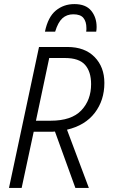

<svg xmlns="http://www.w3.org/2000/svg" viewBox="-20 -920 559 940"><path d="M24 0 171 -690H310Q395 -690 443 -641Q491 -592 491 -514Q491 -429 444 -367.5Q397 -306 308 -285L415 0H349L249 -276Q242 -275 235.5 -275Q229 -275 221 -275H145L86 0ZM156 -329H228Q330 -329 378 -379.5Q426 -430 426 -508Q426 -569 396.5 -602.5Q367 -636 298 -636H221ZM453 -788Q453 -782 452.5 -776Q452 -770 451 -765H402Q403 -771 403 -775Q403 -779 403 -783Q403 -814 388.5 -832Q374 -850 339 -850Q307 -850 285.5 -830.5Q264 -811 250 -765H200Q215 -837 253.5 -868.5Q292 -900 344 -900Q400 -900 426.5 -867.5Q453 -835 453 -788Z"/></svg>

Font: Radio Canada Condensed Light
Style: Italic
Weight: 300
Width: 3
Italic angle: -12°
Designer: Charles Daoud, Etienne Aubert Bonn, Alexandre Saumier Demers, Jacques Le Bailly
Foundry: Radio-Canada
Version: Version 2.104; ttfautohint (v1.8.4.7-5d5b);gftools[0.9.28.de